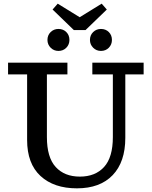

<svg xmlns="http://www.w3.org/2000/svg" viewBox="-20 -1012 828 1048"><path d="M484 -606V-670H764V-606H664V-260Q664 -128 595 -56Q526 16 400 16Q274 16 201 -51.5Q128 -119 128 -248V-606H24V-670H348V-606H236V-264Q236 -153 284 -100.5Q332 -48 416 -48Q500 -48 548 -100.5Q596 -153 596 -264V-606ZM299 -734Q274 -734 256.5 -751.5Q239 -769 239 -794Q239 -820 256.5 -837Q274 -854 299 -854Q325 -854 342 -837Q359 -820 359 -794Q359 -769 342 -751.5Q325 -734 299 -734ZM531 -734Q506 -734 488.5 -751.5Q471 -769 471 -794Q471 -820 488.5 -837Q506 -854 531 -854Q557 -854 574 -837Q591 -820 591 -794Q591 -769 574 -751.5Q557 -734 531 -734ZM295 -992 415 -918 535 -992 563 -960 447 -848H383L267 -960Z"/></svg>

Font: Source Serif 4 Caption
Style: Regular
Weight: 400
Designer: Frank Grießhammer
Foundry: Adobe Systems Incorporated
Version: Version 4.004;hotconv 1.0.117;makeotfexe 2.5.65602